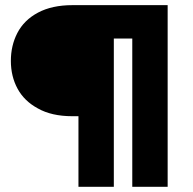

<svg xmlns="http://www.w3.org/2000/svg" viewBox="-20 -722 746 742"><path d="M283.2 0V-272.9H259.8Q179.2 -272.9 126 -303.2Q73.7 -331.5 47.9 -379.2Q22 -426.8 22 -486.8Q22 -545.9 46.9 -594.2Q72.8 -644.5 127 -673.3Q181.2 -702.1 259.8 -702.1H627.9V0H491.2V-573.2H419.9V0Z"/></svg>

Font: Biathlonist
Style: Bold
Weight: 700
Designer: Go4gold
Foundry: Go4gold
Version: Version 3.010;FEAKit 1.0